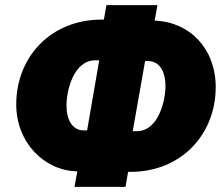

<svg xmlns="http://www.w3.org/2000/svg" viewBox="-20 -725 867 745"><path d="M269 0H467L477 -58H485C686 -58 817 -206 817 -387C817 -535 718 -639 582 -645H580L591 -705H393L383 -649H375C174 -649 43 -501 43 -320C43 -174 149 -63 280 -60ZM238 -317C238 -372 265 -493 352 -491H365L318 -219H304C262 -220 238 -257 238 -317ZM495 -216 543 -488H556C598 -487 622 -450 622 -390C622 -335 595 -214 508 -216Z"/></svg>

Font: Fixel Display 20240404 Black
Style: Italic
Weight: 900
Italic angle: -10°
Designer: AlfaBravo + MacPaw
Foundry: Kyrylo Tkachov, Marchela Mozhyna, Serhii Makarenko, Maria Weinstein, Zakhar Kryvoshyya
Version: Version 1.211;Glyphs 3.2 (3225)